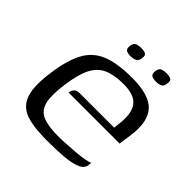

<svg xmlns="http://www.w3.org/2000/svg" viewBox="-143 -629 752 752"><g transform="rotate(45 232.5 -253.0)"><path d="M220 6Q162 6 124 -2.5Q86 -11 65.5 -33.5Q45 -56 40 -95.5Q35 -135 44 -196Q55 -273 79.5 -318.5Q104 -364 152 -384Q200 -404 283 -404Q378 -404 413.5 -365Q449 -326 438 -244L430 -187H147Q149 -199 156 -207.5Q163 -216 179 -216H371L374 -245Q381 -304 359 -333.5Q337 -363 276 -363Q225 -363 192.5 -348.5Q160 -334 142 -298.5Q124 -263 115 -197Q106 -132 114.5 -97.5Q123 -63 153 -50Q183 -37 238 -37Q257 -37 282 -38.5Q307 -40 332.5 -42Q358 -44 377.5 -47.5Q397 -51 405 -55L404 -43Q403 -33 396 -24Q389 -15 372 -9Q348 0 310 3Q272 6 220 6ZM358 -459Q345 -459 335.5 -463.5Q326 -468 328 -487Q331 -505 342.5 -508.5Q354 -512 366 -512Q379 -512 388.5 -508Q398 -504 396 -487Q394 -468 383.5 -463.5Q373 -459 358 -459ZM218 -459Q204 -459 195 -463.5Q186 -468 188 -487Q191 -505 202.5 -508.5Q214 -512 226 -512Q239 -512 248.5 -508Q258 -504 256 -487Q254 -469 243 -464Q232 -459 218 -459Z"/></g></svg>

Font: Genos
Style: Italic
Weight: 400
Italic angle: -8°
Version: Version 1.010